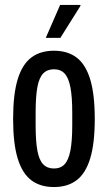

<svg xmlns="http://www.w3.org/2000/svg" viewBox="-20 -744 436 776"><path d="M198 12Q143 12 106.5 -15.5Q70 -43 51.5 -103.5Q33 -164 33 -263Q33 -363 51.5 -423.5Q70 -484 106.5 -511.5Q143 -539 198 -539Q253 -539 289.5 -511.5Q326 -484 344.5 -423.5Q363 -363 363 -263Q363 -164 344.5 -103.5Q326 -43 289.5 -15.5Q253 12 198 12ZM198 -63Q225 -63 241 -80Q257 -97 264.5 -135.5Q272 -174 272 -238V-288Q272 -353 264.5 -391.5Q257 -430 241 -447Q225 -464 198 -464Q171 -464 154.5 -447Q138 -430 131 -391.5Q124 -353 124 -288V-238Q124 -174 131 -135.5Q138 -97 154.5 -80Q171 -63 198 -63ZM165 -591 223 -724H305V-720L224 -591Z"/></svg>

Font: Archivo ExtraCondensed Medium
Style: Regular
Weight: 500
Width: 2
Designer: Hector Gatti
Foundry: Omnibus-Type
Version: Version 2.001